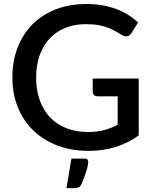

<svg xmlns="http://www.w3.org/2000/svg" viewBox="-20 -748 768 962"><path d="M675 -354.5V-69.5Q567.5 8 425 8Q337.5 8 266.8 -19.2Q196 -46.5 146 -95.2Q96 -144 69 -211.5Q42 -279 42 -360Q42 -441.5 68 -509.2Q94 -577 142.5 -625.8Q191 -674.5 259.5 -701.2Q328 -728 413.5 -728Q457 -728 494.2 -721.2Q531.5 -714.5 563.5 -702.5Q595.5 -690.5 622.5 -673.5Q649.5 -656.5 672 -635.5L638.5 -582Q630.5 -569.5 618 -566.5Q605.5 -563.5 591 -572.5Q576.5 -581 560.2 -590.5Q544 -600 523 -608.2Q502 -616.5 474.5 -621.8Q447 -627 409.5 -627Q352.5 -627 306.8 -608.2Q261 -589.5 228.5 -554.8Q196 -520 178.5 -470.5Q161 -421 161 -360Q161 -295.5 179.5 -244.8Q198 -194 232 -158.8Q266 -123.5 314.2 -105Q362.5 -86.5 422 -86.5Q466.5 -86.5 501.2 -96Q536 -105.5 569.5 -122.5V-265.5H469Q457.5 -265.5 451 -271.8Q444.5 -278 444.5 -288V-354.5ZM403 46.5Q416 46.5 419 52.2Q422 58 422 64Q422 68.5 420.8 76.8Q419.5 85 416 98Q412.5 111 405.8 129.8Q399 148.5 388.5 174Q383 186.5 374.2 190.5Q365.5 194.5 351 194.5H313L338 46.5Z"/></svg>

Font: Lato 2
Style: Regular
Weight: 600
Designer: Lukasz Dziedzic with Adam Twardoch and Botio Nikoltchev
Foundry: tyPoland Lukasz Dziedzic
Version: Version 2.015; 2015-08-06; http://www.latofonts.com/